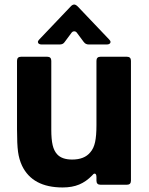

<svg xmlns="http://www.w3.org/2000/svg" viewBox="-20 -814 655 846"><path d="M77 -84Q64 -112 59.5 -145Q55 -178 55 -244V-546Q55 -564 73 -564H188Q206 -564 206 -546V-242Q206 -200 212 -174.5Q218 -149 232 -134Q253 -111 298 -111Q352 -111 378 -143Q393 -160 399 -188Q405 -216 405 -262V-546Q405 -564 423 -564H539Q557 -564 557 -546V-18Q557 0 539 0H423Q405 0 405 -18V-33Q405 -49 397 -49Q392 -49 386 -41Q360 -14 329 -1Q298 12 256 12Q123 12 77 -84ZM163 -618Q156 -618 151.5 -621Q147 -624 147 -629Q147 -634 153 -640L291 -785Q299 -794 307 -794Q314 -794 323 -785L461 -640Q467 -634 467 -629Q467 -624 462.5 -621Q458 -618 451 -618H371Q357 -618 349 -629L320 -668Q315 -676 307 -676Q299 -676 294 -668L265 -629Q258 -618 243 -618Z"/></svg>

Font: Open Sauce Two ExtraBold
Style: Regular
Weight: 800
Designer: Alfredo Marco Pradil
Foundry: Creative Sauce Fz LLC
Version: Version 1.477